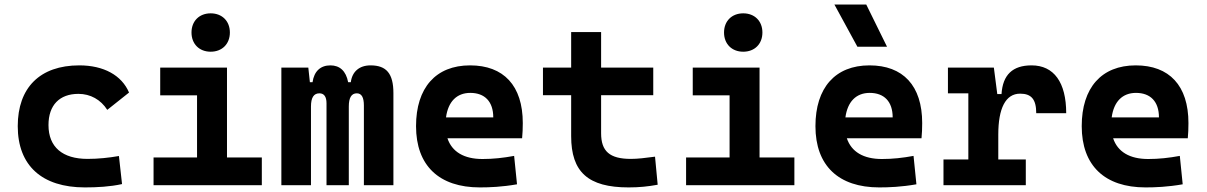

<svg xmlns="http://www.w3.org/2000/svg" viewBox="-20 -815 5313 845"><path d="M353.5 9.8C406.7 9.8 464.4 6.8 517.1 -4.9L503.4 -128.4C459 -120.6 412.1 -115.7 365.2 -115.7C255.4 -115.7 193.4 -167.5 193.4 -264.6C193.4 -352.5 242.2 -401.9 325.2 -401.9C377.9 -401.9 423.3 -376.5 452.1 -331.5L547.9 -407.7C515.6 -483.9 436 -527.3 329.1 -527.3C155.3 -527.3 58.1 -428.7 58.1 -259.8C58.1 -85.9 165 9.8 353.5 9.8Z M655.8 0H1132.3V-122.1H979V-517.6H685.1V-395.5H847.2V-122.1H655.8ZM907.2 -587.4C957.5 -587.4 991.7 -621.6 991.7 -671.9C991.7 -722.2 957.5 -756.3 907.2 -756.3C856.9 -756.3 822.8 -722.2 822.8 -671.9C822.8 -621.6 856.9 -587.4 907.2 -587.4Z M1581.5 0H1711.4V-405.3C1711.4 -491.2 1680.7 -527.3 1610.8 -527.3C1561 -527.3 1529.8 -499.5 1523.9 -453.1H1512.2C1502.9 -502.9 1475.1 -527.3 1434.1 -527.3C1390.1 -527.3 1362.3 -501 1355.5 -453.1H1343.8L1336.9 -517.6H1218.3V0H1348.6V-346.2C1348.6 -385.3 1360.8 -404.3 1385.7 -404.3C1406.2 -404.3 1417 -389.6 1417 -360.4V0H1515.1V-346.2C1515.1 -385.3 1526.9 -404.3 1550.3 -404.3C1571.3 -404.3 1581.5 -386.7 1581.5 -350.6Z M2091.8 9.8C2133.8 9.8 2189 7.8 2255.4 -3.9L2242.7 -128.9C2195.3 -120.1 2150.4 -115.2 2103.5 -115.2C2022.5 -115.2 1969.2 -146.5 1949.2 -206.5H2277.8C2279.8 -227.5 2280.8 -249 2280.8 -273.4C2280.8 -438.5 2196.3 -527.3 2048.8 -527.3C1897.9 -527.3 1811 -428.7 1811 -259.8C1811 -85.9 1912.6 9.8 2091.8 9.8ZM1942.9 -298.3C1952.1 -367.7 1990.2 -406.2 2049.8 -406.2C2113.3 -406.2 2150.9 -368.2 2150.9 -298.3Z M2746.6 9.8C2793 9.8 2831.5 5.9 2874.5 -2L2862.8 -125.5C2818.8 -119.6 2786.1 -115.7 2756.3 -115.7C2663.1 -115.7 2625.5 -149.4 2625.5 -228.5V-396H2855V-517.6H2625.5V-673.8H2493.7V-517.6H2369.6V-396H2493.7V-215.8C2493.7 -58.1 2567.9 9.8 2746.6 9.8Z M2999.5 0H3476.1V-122.1H3322.8V-517.6H3028.8V-395.5H3190.9V-122.1H2999.5ZM3251 -587.4C3301.3 -587.4 3335.4 -621.6 3335.4 -671.9C3335.4 -722.2 3301.3 -756.3 3251 -756.3C3200.7 -756.3 3166.5 -722.2 3166.5 -671.9C3166.5 -621.6 3200.7 -587.4 3251 -587.4Z M3849.6 9.8C3891.6 9.8 3946.8 7.8 4013.2 -3.9L4000.5 -128.9C3953.1 -120.1 3908.2 -115.2 3861.3 -115.2C3780.3 -115.2 3727.1 -146.5 3707 -206.5H4035.6C4037.6 -227.5 4038.6 -249 4038.6 -273.4C4038.6 -438.5 3954.1 -527.3 3806.6 -527.3C3655.8 -527.3 3568.8 -428.7 3568.8 -259.8C3568.8 -85.9 3670.4 9.8 3849.6 9.8ZM3753.4 -609.4H3883.8L3792.5 -794.9H3652.3ZM3700.7 -298.3C3710 -367.7 3748 -406.2 3807.6 -406.2C3871.1 -406.2 3908.7 -368.2 3908.7 -298.3Z M4373.5 -222.7C4373.5 -337.9 4405.3 -402.8 4469.7 -402.8C4519 -402.8 4540.5 -377.9 4540.5 -316.9H4672.4C4672.4 -452.6 4618.2 -527.3 4520 -527.3C4436.5 -527.3 4393.1 -485.8 4387.7 -400.9H4369.1L4354 -517.6H4151.9V-404.3H4241.7V-113.3H4132.3V0H4494.6V-113.3H4373.5Z M5021.5 9.8C5063.5 9.8 5118.7 7.8 5185.1 -3.9L5172.4 -128.9C5125 -120.1 5080.1 -115.2 5033.2 -115.2C4952.1 -115.2 4898.9 -146.5 4878.9 -206.5H5207.5C5209.5 -227.5 5210.4 -249 5210.4 -273.4C5210.4 -438.5 5126 -527.3 4978.5 -527.3C4827.6 -527.3 4740.7 -428.7 4740.7 -259.8C4740.7 -85.9 4842.3 9.8 5021.5 9.8ZM4872.6 -298.3C4881.8 -367.7 4919.9 -406.2 4979.5 -406.2C5043 -406.2 5080.6 -368.2 5080.6 -298.3Z"/></svg>

Font: CaskaydiaCove Nerd Font
Style: Bold
Weight: 700
Designer: Aaron Bell
Foundry: Saja Typeworks
Version: Version 2111.1;Nerd Fonts 2.3.0